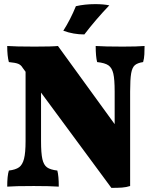

<svg xmlns="http://www.w3.org/2000/svg" viewBox="-20 -902 751 931"><path d="M681 -679Q681 -659 680 -638.5Q679 -618 674 -601Q647 -597 634 -586Q621 -575 616 -546.5Q611 -518 611 -458V0Q592 6 572 7.5Q552 9 520 9L179 -453V-218Q179 -159 185.5 -130.5Q192 -102 208 -90.5Q224 -79 258 -75Q265 -49 265 3Q223 0 144 0Q51 0 15 3Q15 -50 23 -75Q56 -79 72.5 -91Q89 -103 96.5 -132Q104 -161 104 -218V-554L90 -573Q82 -587 68.5 -592.5Q55 -598 23 -601Q15 -630 15 -679Q54 -676 148 -676Q234 -676 261 -679L536 -300V-458Q536 -517 529.5 -545Q523 -573 506 -585Q489 -597 451 -601Q444 -628 444 -679Q486 -676 575 -676Q645 -676 681 -679ZM287 -753Q322 -808 348 -872Q391 -882 442 -882Q482 -882 510 -876Q444 -807 389 -735Q336 -735 287 -753Z"/></svg>

Font: Vollkorn SC Black
Style: Regular
Weight: 900
Designer: Friedrich Althausen
Foundry: Friedrich Althausen
Version: Version 4.015